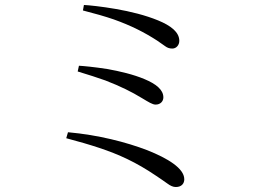

<svg xmlns="http://www.w3.org/2000/svg" viewBox="-20 -739 1040 771"><path d="M317 -719C338 -718 387 -713 445 -703C503 -693 564 -678 615 -657C666 -636 700 -610 700 -575C700 -558 688 -544 672 -544C661 -544 652 -547 644 -553C635 -559 624 -567 611 -576C560 -609 507 -636 437 -661C402 -673 360 -685 313 -697ZM292 -452 297 -475C316 -474 358 -470 410 -462C461 -453 516 -440 561 -421C606 -402 636 -379 636 -348C636 -332 624 -319 605 -319C592 -319 577 -329 550 -345C509 -370 465 -392 403 -416C372 -427 335 -439 292 -452ZM246 -184 253 -208C376 -197 487 -168 571 -136C654 -103 720 -63 720 -19C720 -3 710 12 686 12C675 12 664 7 652 -2C639 -11 624 -22 607 -33C526 -88 457 -119 379 -145C340 -158 295 -171 246 -184Z"/></svg>

Font: CJK Symbols
Style: Regular
Weight: 400
Designer: Ryoko NISHIZUKA 西塚涼子 (kana & ideographs); Frank Grießhammer (serif-style Latin); Paul D. Hunt (sans serif–style Latin); 
Foundry: Unicode
Version: Version 2.000;hotconv 1.1.0;makeotfexe 2.6.0